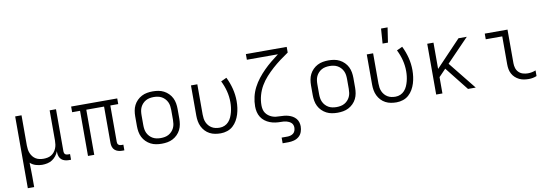

<svg xmlns="http://www.w3.org/2000/svg" viewBox="-66 -1237 5532 1936"><g transform="rotate(-10 2700.0 -268.5)"><path d="M91 215V-520H156V-210Q156 -190 159 -169.5Q162 -149 170 -130Q178 -111 191 -95Q204 -79 221.5 -68.5Q239 -58 259.5 -54Q280 -50 300 -50Q320 -50 340.5 -54Q361 -58 378.5 -68.5Q396 -79 409 -95Q422 -111 430 -130Q438 -149 441 -169.5Q444 -190 444 -210V-520H509V-88Q509 -80 511.5 -72.5Q514 -65 519 -60Q524 -55 531.5 -52.5Q539 -50 547 -50H570V8H547Q527 8 507 2.5Q487 -3 472.5 -16Q458 -29 451 -48.5Q444 -68 444 -88V-102Q435 -77 418.5 -55.5Q402 -34 379.5 -19Q357 -4 330 2Q303 8 276 8Q243 8 210.5 -2Q178 -12 153 -35Q154 1 155 36.5Q156 72 156 107V215Z M1116 8H1093Q1073 8 1053.5 2.5Q1034 -3 1019 -16Q1004 -29 997.5 -48.5Q991 -68 991 -88V-462H809V0H745V-462H664V-520H1136V-462H1055V-88Q1055 -80 1057.5 -72.5Q1060 -65 1065.5 -60Q1071 -55 1078 -52.5Q1085 -50 1093 -50H1116Z M1500 8Q1471 8 1442 3Q1413 -2 1387 -15.5Q1361 -29 1340 -50Q1319 -71 1306 -97Q1293 -123 1288 -152Q1283 -181 1283 -210V-310Q1283 -339 1288 -368Q1293 -397 1306 -423Q1319 -449 1340 -470Q1361 -491 1387 -504.5Q1413 -518 1442 -523Q1471 -528 1500 -528Q1529 -528 1558 -523Q1587 -518 1613 -504.5Q1639 -491 1660 -470Q1681 -449 1694 -423Q1707 -397 1712 -368Q1717 -339 1717 -310V-210Q1717 -181 1712 -152Q1707 -123 1694 -97Q1681 -71 1660 -50Q1639 -29 1613 -15.5Q1587 -2 1558 3Q1529 8 1500 8ZM1500 -50Q1521 -50 1542 -54Q1563 -58 1581 -68Q1599 -78 1613.5 -93.5Q1628 -109 1637 -128Q1646 -147 1649 -168Q1652 -189 1652 -210V-310Q1652 -331 1649 -352Q1646 -373 1637 -392Q1628 -411 1613.5 -426.5Q1599 -442 1581 -452Q1563 -462 1542 -466Q1521 -470 1500 -470Q1479 -470 1458 -466Q1437 -462 1419 -452Q1401 -442 1386.5 -426.5Q1372 -411 1363 -392Q1354 -373 1351 -352Q1348 -331 1348 -310V-210Q1348 -189 1351 -168Q1354 -147 1363 -128Q1372 -109 1386.5 -93.5Q1401 -78 1419 -68Q1437 -58 1458 -54Q1479 -50 1500 -50Z M2104 8Q2075 8 2046.5 3Q2018 -2 1992 -15.5Q1966 -29 1946 -50.5Q1926 -72 1913.5 -98Q1901 -124 1896 -152.5Q1891 -181 1891 -210V-520H1956V-210Q1956 -189 1959 -168.5Q1962 -148 1970.5 -129Q1979 -110 1992.5 -94.5Q2006 -79 2024 -68.5Q2042 -58 2062.5 -54Q2083 -50 2104 -50Q2130 -50 2154 -60.5Q2178 -71 2195.5 -90.5Q2213 -110 2223.5 -134Q2234 -158 2240.5 -183Q2247 -208 2250 -233.5Q2253 -259 2253 -285Q2253 -343 2238.5 -399.5Q2224 -456 2198 -507L2256 -534Q2285 -476 2301 -412.5Q2317 -349 2317 -284Q2317 -251 2312.5 -217Q2308 -183 2298 -150.5Q2288 -118 2271 -88.5Q2254 -59 2229 -36.5Q2204 -14 2171 -3Q2138 8 2104 8Z M2700 215V157H2759Q2775 157 2791.5 152.5Q2808 148 2820.5 137.5Q2833 127 2838.5 111Q2844 95 2844 79Q2844 65 2839 52Q2834 39 2824 30Q2814 21 2801.5 15Q2789 9 2776 5.5Q2763 2 2749 1Q2735 0 2722 0H2721Q2692 0 2663.5 -4Q2635 -8 2608 -18.5Q2581 -29 2558 -46.5Q2535 -64 2519.5 -88.5Q2504 -113 2497.5 -141.5Q2491 -170 2491 -198Q2491 -248 2502.5 -297Q2514 -346 2537 -390.5Q2560 -435 2591 -474.5Q2622 -514 2657 -549Q2692 -584 2730.5 -615.5Q2769 -647 2809 -677H2491V-735H2909V-677Q2866 -648 2824.5 -617Q2783 -586 2744.5 -551.5Q2706 -517 2671 -478.5Q2636 -440 2610 -395.5Q2584 -351 2570 -300.5Q2556 -250 2556 -198Q2556 -178 2560.5 -157.5Q2565 -137 2576.5 -120Q2588 -103 2604.5 -90.5Q2621 -78 2640 -70.5Q2659 -63 2679.5 -60.5Q2700 -58 2721 -58H2722Q2744 -58 2765.5 -55.5Q2787 -53 2808 -47Q2829 -41 2848 -30Q2867 -19 2881.5 -2.5Q2896 14 2902.5 35.5Q2909 57 2909 78Q2909 107 2899 135Q2889 163 2867 181.5Q2845 200 2816.5 207.5Q2788 215 2759 215Z M3300 8Q3271 8 3242 3Q3213 -2 3187 -15.5Q3161 -29 3140 -50Q3119 -71 3106 -97Q3093 -123 3088 -152Q3083 -181 3083 -210V-310Q3083 -339 3088 -368Q3093 -397 3106 -423Q3119 -449 3140 -470Q3161 -491 3187 -504.5Q3213 -518 3242 -523Q3271 -528 3300 -528Q3329 -528 3358 -523Q3387 -518 3413 -504.5Q3439 -491 3460 -470Q3481 -449 3494 -423Q3507 -397 3512 -368Q3517 -339 3517 -310V-210Q3517 -181 3512 -152Q3507 -123 3494 -97Q3481 -71 3460 -50Q3439 -29 3413 -15.5Q3387 -2 3358 3Q3329 8 3300 8ZM3300 -50Q3321 -50 3342 -54Q3363 -58 3381 -68Q3399 -78 3413.5 -93.5Q3428 -109 3437 -128Q3446 -147 3449 -168Q3452 -189 3452 -210V-310Q3452 -331 3449 -352Q3446 -373 3437 -392Q3428 -411 3413.5 -426.5Q3399 -442 3381 -452Q3363 -462 3342 -466Q3321 -470 3300 -470Q3279 -470 3258 -466Q3237 -462 3219 -452Q3201 -442 3186.5 -426.5Q3172 -411 3163 -392Q3154 -373 3151 -352Q3148 -331 3148 -310V-210Q3148 -189 3151 -168Q3154 -147 3163 -128Q3172 -109 3186.5 -93.5Q3201 -78 3219 -68Q3237 -58 3258 -54Q3279 -50 3300 -50Z M3904 8Q3875 8 3846.5 3Q3818 -2 3792 -15.5Q3766 -29 3746 -50.5Q3726 -72 3713.5 -98Q3701 -124 3696 -152.5Q3691 -181 3691 -210V-520H3756V-210Q3756 -189 3759 -168.5Q3762 -148 3770.5 -129Q3779 -110 3792.5 -94.5Q3806 -79 3824 -68.5Q3842 -58 3862.5 -54Q3883 -50 3904 -50Q3930 -50 3954 -60.5Q3978 -71 3995.5 -90.5Q4013 -110 4023.5 -134Q4034 -158 4040.5 -183Q4047 -208 4050 -233.5Q4053 -259 4053 -285Q4053 -343 4038.5 -399.5Q4024 -456 3998 -507L4056 -534Q4085 -476 4101 -412.5Q4117 -349 4117 -284Q4117 -251 4112.5 -217Q4108 -183 4098 -150.5Q4088 -118 4071 -88.5Q4054 -59 4029 -36.5Q4004 -14 3971 -3Q3938 8 3904 8ZM3867 -600 3878 -752H3945L3922 -600Z M4636 0 4445 -241 4374 -167V0H4310V-520H4374V-251L4630 -520H4715L4487 -284L4715 0Z M5258 8Q5233 8 5208 4Q5183 0 5160.5 -11Q5138 -22 5119.5 -39Q5101 -56 5089 -78.5Q5077 -101 5072.5 -125.5Q5068 -150 5068 -176V-462H4899V-520H5132V-176Q5132 -150 5139.5 -125.5Q5147 -101 5165 -83Q5183 -65 5208 -57.5Q5233 -50 5258 -50Q5279 -50 5299.5 -54Q5320 -58 5339 -66V-8Q5320 0 5299.5 4Q5279 8 5258 8Z"/></g></svg>

Font: Iosevka Light Extended
Style: Regular
Weight: 300
Width: 7
Monospace: yes
Designer: Belleve Invis
Foundry: Belleve Invis
Version: Version 32.5.0; ttfautohint (v1.8.4)